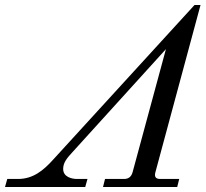

<svg xmlns="http://www.w3.org/2000/svg" viewBox="-64 -746 820 766"><path d="M-44 0H276L285 -32H243C224 -32 188 -39 188 -72C188 -98 204 -116 226 -140L598 -550L465 -59C460 -41 449 -32 431 -32H355L347 0H643L651 -32H575C557 -32 551 -41 556 -59L736 -726H712L147 -108C109 -66 68 -32 8 -32H-35Z"/></svg>

Font: Old Standard
Style: Italic
Weight: 400
Italic angle: -15.2°
Designer: Alexey Kryukov <alexios@thessalonica.org.ru>
Version: Version 2.0